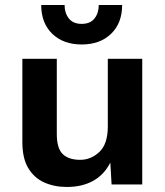

<svg xmlns="http://www.w3.org/2000/svg" viewBox="-20 -734 658 764"><path d="M246 10Q196 10 156 -8Q116 -26 92.5 -65Q69 -104 69 -168V-500H206V-201Q206 -143 230 -120.5Q254 -98 299 -98Q342 -98 375.5 -129.5Q409 -161 409 -231V-500H546V0H424L419 -87Q394 -38 350 -14Q306 10 246 10ZM466 -714Q466 -642 422 -599.5Q378 -557 305 -557Q232 -557 188 -599.5Q144 -642 144 -714H237Q237 -682 254 -660.5Q271 -639 305 -639Q339 -639 356 -660.5Q373 -682 373 -714Z"/></svg>

Font: Work Sans SemiBold
Style: Regular
Weight: 600
Designer: Wei Huang
Foundry: Wei Huang
Version: Version 2.010; ttfautohint (v1.8.3)